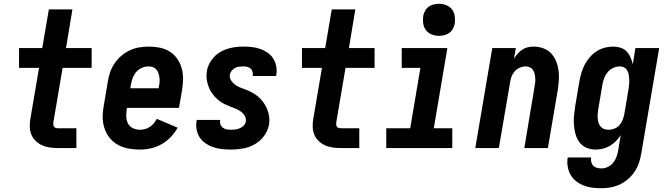

<svg xmlns="http://www.w3.org/2000/svg" viewBox="-20 -785 3540 1018"><path d="M287 0Q265 0 243.5 -3Q222 -6 203.5 -14.5Q185 -23 170 -37Q155 -51 147 -70Q139 -89 138 -111Q137 -133 141 -155L187 -425H81V-530H204L239 -735H364L330 -530H466V-425H312L263 -137Q262 -131 262.5 -125Q263 -119 266 -114Q269 -109 275 -107Q281 -105 287 -105H385V0Z M722 8Q699 8 676 5Q653 2 632 -5Q611 -12 593 -24.5Q575 -37 561.5 -53.5Q548 -70 539.5 -90Q531 -110 527 -132.5Q523 -155 524.5 -178Q526 -201 530 -224L552 -354Q556 -379 564.5 -403.5Q573 -428 588.5 -450.5Q604 -473 625 -490.5Q646 -508 670 -519Q694 -530 719.5 -534Q745 -538 770 -538Q800 -538 828.5 -532Q857 -526 880.5 -511Q904 -496 920 -473Q936 -450 943.5 -422.5Q951 -395 950.5 -365.5Q950 -336 945 -306L929 -213H653L652 -206Q649 -187 649.5 -167Q650 -147 658.5 -130.5Q667 -114 684.5 -105.5Q702 -97 722 -97Q735 -97 748.5 -100.5Q762 -104 774 -112Q786 -120 795.5 -131Q805 -142 811 -155L922 -108Q907 -81 885 -58Q863 -35 836 -20Q809 -5 780 1.5Q751 8 722 8ZM821 -317 822 -324Q825 -336 826 -348.5Q827 -361 825.5 -372.5Q824 -384 820.5 -395.5Q817 -407 809.5 -416Q802 -425 791 -429Q780 -433 768 -433Q750 -433 732.5 -425.5Q715 -418 702.5 -403.5Q690 -389 683.5 -371.5Q677 -354 674 -336L671 -317Z M1205 8Q1181 8 1157.5 5.5Q1134 3 1112.5 -4Q1091 -11 1072 -23.5Q1053 -36 1040.5 -54Q1028 -72 1023 -95Q1018 -118 1022 -142Q1022 -144 1022.5 -145.5Q1023 -147 1023 -149H1147Q1147 -149 1147 -148Q1147 -147 1147 -147Q1145 -135 1149 -124.5Q1153 -114 1162 -107.5Q1171 -101 1182 -99Q1193 -97 1205 -97Q1216 -97 1228 -98.5Q1240 -100 1251.5 -105Q1263 -110 1272 -119Q1281 -128 1283 -140Q1286 -157 1278 -170.5Q1270 -184 1258 -193Q1246 -202 1231.5 -208Q1217 -214 1202.5 -219.5Q1188 -225 1174 -231.5Q1160 -238 1148 -246.5Q1136 -255 1125 -266Q1114 -277 1105 -289.5Q1096 -302 1090 -315.5Q1084 -329 1080 -344.5Q1076 -360 1075 -375.5Q1074 -391 1077 -408Q1080 -428 1090 -447.5Q1100 -467 1115 -483Q1130 -499 1149 -510Q1168 -521 1188.5 -527Q1209 -533 1229.5 -535.5Q1250 -538 1270 -538Q1293 -538 1316 -535.5Q1339 -533 1360 -525.5Q1381 -518 1399 -505.5Q1417 -493 1428.5 -475Q1440 -457 1444.5 -434.5Q1449 -412 1445 -389Q1445 -387 1444.5 -385Q1444 -383 1443 -382H1320Q1320 -382 1320 -382.5Q1320 -383 1320 -384Q1322 -394 1319 -404.5Q1316 -415 1308.5 -421.5Q1301 -428 1291 -430.5Q1281 -433 1270 -433Q1259 -433 1248 -431.5Q1237 -430 1227 -425Q1217 -420 1209 -410.5Q1201 -401 1199 -390Q1196 -374 1204 -360.5Q1212 -347 1224.5 -337.5Q1237 -328 1251 -322Q1265 -316 1279.5 -311Q1294 -306 1308 -299Q1322 -292 1334.5 -283.5Q1347 -275 1357.5 -264.5Q1368 -254 1377 -241.5Q1386 -229 1392.5 -215Q1399 -201 1403 -186Q1407 -171 1408 -155Q1409 -139 1406 -123Q1400 -91 1379.5 -63.5Q1359 -36 1329.5 -19.5Q1300 -3 1268 2.5Q1236 8 1205 8Z M1787 0Q1765 0 1743.5 -3Q1722 -6 1703.5 -14.5Q1685 -23 1670 -37Q1655 -51 1647 -70Q1639 -89 1638 -111Q1637 -133 1641 -155L1687 -425H1581V-530H1704L1739 -735H1864L1830 -530H1966V-425H1812L1763 -137Q1762 -131 1762.5 -125Q1763 -119 1766 -114Q1769 -109 1775 -107Q1781 -105 1787 -105H1885V0Z M2028 0V-105H2155L2209 -425H2110V-530H2352L2280 -105H2378V0ZM2308 -595Q2287 -595 2268.5 -602.5Q2250 -610 2238.5 -625Q2227 -640 2224 -660Q2221 -680 2224 -701Q2227 -715 2234 -728Q2241 -741 2253 -749.5Q2265 -758 2279.5 -761.5Q2294 -765 2308 -765Q2328 -765 2346.5 -757.5Q2365 -750 2376.5 -735Q2388 -720 2391 -700Q2394 -680 2391 -659Q2388 -645 2381 -632Q2374 -619 2362 -610.5Q2350 -602 2335.5 -598.5Q2321 -595 2308 -595Z M2500 0 2590 -530H2715L2705 -474Q2714 -488 2725 -500.5Q2736 -513 2749.5 -522Q2763 -531 2778.5 -534.5Q2794 -538 2810 -538Q2836 -538 2860.5 -529Q2885 -520 2902 -502Q2919 -484 2928.5 -460.5Q2938 -437 2941.5 -411.5Q2945 -386 2943 -359.5Q2941 -333 2937 -306L2885 0H2760L2814 -324Q2816 -335 2817.5 -347Q2819 -359 2818 -371Q2817 -383 2814.5 -394Q2812 -405 2806 -414Q2800 -423 2789.5 -428Q2779 -433 2767 -433Q2752 -433 2736.5 -426.5Q2721 -420 2710 -408Q2699 -396 2693 -381Q2687 -366 2685 -351L2625 0Z M3169 213Q3144 213 3120 210Q3096 207 3074.5 198.5Q3053 190 3035 176Q3017 162 3005.5 142Q2994 122 2990 98Q2986 74 2990 50H3114Q3112 62 3115 74Q3118 86 3126 94Q3134 102 3145.5 105Q3157 108 3169 108Q3186 108 3203 100Q3220 92 3231.5 77.5Q3243 63 3249 46Q3255 29 3258 11L3271 -69Q3260 -51 3245.5 -36.5Q3231 -22 3213 -11.5Q3195 -1 3175.5 3.5Q3156 8 3137 8Q3111 8 3088.5 -2Q3066 -12 3052 -31Q3038 -50 3031.5 -73.5Q3025 -97 3023 -122Q3021 -147 3023.5 -172.5Q3026 -198 3030 -224L3052 -354Q3056 -376 3062.5 -398.5Q3069 -421 3080 -442Q3091 -463 3107 -481.5Q3123 -500 3143 -513Q3163 -526 3185.5 -532Q3208 -538 3231 -538Q3251 -538 3270 -532Q3289 -526 3302 -512.5Q3315 -499 3323 -481Q3331 -463 3335 -444L3349 -530H3475L3380 29Q3376 54 3368 78Q3360 102 3345.5 124Q3331 146 3310.5 164Q3290 182 3266.5 193Q3243 204 3218 208.5Q3193 213 3169 213ZM3207 -97Q3222 -97 3237.5 -103Q3253 -109 3264 -121Q3275 -133 3281 -148.5Q3287 -164 3290 -179L3312 -309Q3314 -322 3315.5 -335Q3317 -348 3316.5 -361Q3316 -374 3314 -386.5Q3312 -399 3306.5 -410Q3301 -421 3290 -427Q3279 -433 3266 -433Q3249 -433 3231.5 -425Q3214 -417 3202 -402.5Q3190 -388 3183.5 -371Q3177 -354 3174 -336L3152 -206Q3150 -194 3149 -181.5Q3148 -169 3149 -157.5Q3150 -146 3153.5 -134.5Q3157 -123 3164.5 -114Q3172 -105 3183 -101Q3194 -97 3207 -97Z"/></svg>

Font: iosevka_custom_sans_ss08 XBd
Style: Italic
Weight: 800
Italic angle: -10°
Designer: Belleve Invis
Foundry: Belleve Invis
Version: Version 10.3.0; ttfautohint (v1.8.3)